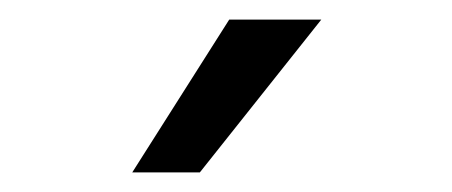

<svg xmlns="http://www.w3.org/2000/svg" viewBox="-20 -818 461 196"><path d="M184 -642H115L214 -798H308Z"/></svg>

Font: Hind Jalandhar
Style: Regular
Weight: 400
Designer: Namrata Goyal
Foundry: Indian Type Foundry
Version: Version 0.702;PS 1.0;hotconv 1.0.81;makeotf.lib2.5.63406